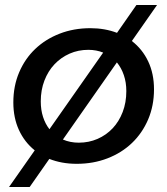

<svg xmlns="http://www.w3.org/2000/svg" viewBox="-20 -647 665 763"><path d="M118 -49.5Q77.5 -82 55.2 -130.5Q33 -179 33 -240Q33 -305 56 -359.2Q79 -413.5 120 -452.5Q161 -491.5 217 -513.2Q273 -535 339 -535Q396.5 -535 445 -516.5L522 -627H604L504 -484Q546 -451.5 569 -402.8Q592 -354 592 -292Q592 -227 568.8 -172.5Q545.5 -118 504.5 -78.8Q463.5 -39.5 407.2 -17.8Q351 4 285 4Q254.5 4 227.2 -1Q200 -6 176 -15.5L98 96H16ZM331 -449Q291 -449 256.5 -433.8Q222 -418.5 196.5 -391.5Q171 -364.5 156.5 -326.8Q142 -289 142 -244Q142 -210.5 151 -182.5Q160 -154.5 176.5 -133.5L390 -438Q376.5 -443.5 361.8 -446.2Q347 -449 331 -449ZM482 -285Q482 -319.5 472.2 -348.2Q462.5 -377 444.5 -399L230 -92.5Q259 -80 293 -80Q333 -80 367.5 -95Q402 -110 427.5 -137Q453 -164 467.5 -201.8Q482 -239.5 482 -285Z"/></svg>

Font: Argentum Sans
Style: Italic
Weight: 400
Italic angle: -11.3099°
Designer: Julieta Ulanovsky, Owen Earl, Rasmus Andersson, Cristiano Sobral
Foundry: The Argentum Sans Project Authors
Version: Version 3.131; ttfautohint (v1.8.4.7-5d5b-dirty)